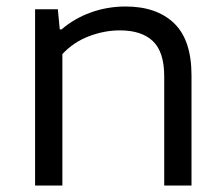

<svg xmlns="http://www.w3.org/2000/svg" viewBox="-20 -571 690 591"><path d="M88 -542.5H158L164 -480.5H169.5Q209 -514.5 260 -532.8Q311 -551 366.5 -551Q462 -551 515.8 -499.5Q569.5 -448 569.5 -338.5V0H485.5V-336Q485.5 -411 450.8 -444.2Q416 -477.5 349 -477.5Q301.5 -477.5 254 -459.5Q206.5 -441.5 172 -404.5V0H88Z"/></svg>

Font: Encode Sans Expanded
Style: Regular
Weight: 400
Width: 7
Designer: Multiple Designers
Foundry: Impallari Type
Version: Version 2.000